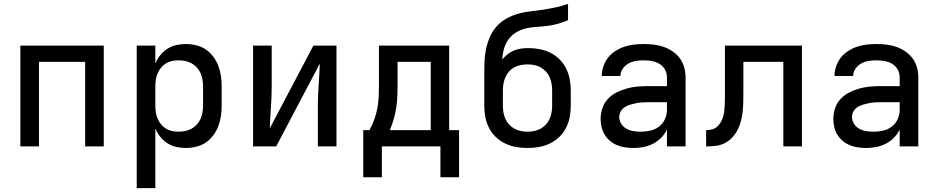

<svg xmlns="http://www.w3.org/2000/svg" viewBox="-20 -755 4840 990"><path d="M85 0V-520H515V0H419V-436H181V0Z M685 215V-520H781V-428Q791 -451 806.5 -470.5Q822 -490 843 -503.5Q864 -517 888.5 -522.5Q913 -528 938 -528Q965 -528 992 -521.5Q1019 -515 1041 -500Q1063 -485 1079.5 -463Q1096 -441 1105.5 -416Q1115 -391 1119 -364Q1123 -337 1123 -310V-210Q1123 -183 1119 -156Q1115 -129 1105.5 -104Q1096 -79 1079.5 -57Q1063 -35 1041 -20Q1019 -5 992 1.5Q965 8 938 8Q913 8 888.5 2.5Q864 -3 843 -16.5Q822 -30 806.5 -49.5Q791 -69 781 -92V215ZM901 -76Q918 -76 935.5 -79.5Q953 -83 968 -91.5Q983 -100 995 -113Q1007 -126 1014 -142Q1021 -158 1024 -175.5Q1027 -193 1027 -210V-310Q1027 -327 1024 -344.5Q1021 -362 1014 -378Q1007 -394 995 -407Q983 -420 968 -428.5Q953 -437 935.5 -440.5Q918 -444 901 -444Q884 -444 867 -440.5Q850 -437 835.5 -428Q821 -419 810 -405.5Q799 -392 792.5 -376.5Q786 -361 783.5 -344Q781 -327 781 -310V-210Q781 -193 783.5 -176Q786 -159 792.5 -143.5Q799 -128 810 -114.5Q821 -101 835.5 -92Q850 -83 867 -79.5Q884 -76 901 -76Z M1285 0V-520H1381V-312Q1381 -257 1377 -202.5Q1373 -148 1371 -93L1596 -520H1715V0H1619V-208Q1619 -263 1623 -317.5Q1627 -372 1629 -427L1404 0Z M1853 159V-84H1885Q1900 -111 1910.5 -140.5Q1921 -170 1926.5 -201Q1932 -232 1933 -263Q1934 -294 1934 -325V-520H2296V-84H2347V159H2251V0H1949V159ZM1990 -84H2201V-436H2030V-325Q2030 -294 2029 -263Q2028 -232 2023.5 -202Q2019 -172 2010.5 -142Q2002 -112 1990 -84Z M2700 8Q2670 8 2641 3Q2612 -2 2585 -15Q2558 -28 2536.5 -48.5Q2515 -69 2501.5 -95.5Q2488 -122 2482.5 -151Q2477 -180 2477 -210V-289Q2477 -309 2477 -328.5Q2477 -348 2477 -368Q2477 -401 2478 -434Q2479 -467 2485.5 -499Q2492 -531 2505 -562Q2518 -593 2539.5 -617.5Q2561 -642 2590 -658.5Q2619 -675 2650.5 -684Q2682 -693 2715 -696.5Q2748 -700 2780.5 -705Q2813 -710 2845.5 -717Q2878 -724 2909 -735V-651Q2884 -640 2857 -632.5Q2830 -625 2803 -621.5Q2776 -618 2748 -616.5Q2720 -615 2693.5 -609Q2667 -603 2642.5 -588.5Q2618 -574 2602 -552Q2586 -530 2578.5 -503Q2571 -476 2570 -448Q2582 -463 2597 -475Q2612 -487 2630 -494.5Q2648 -502 2667 -504.5Q2686 -507 2705 -507Q2734 -507 2763 -501.5Q2792 -496 2818 -483Q2844 -470 2865 -449Q2886 -428 2899 -402Q2912 -376 2917.5 -347Q2923 -318 2923 -289V-210Q2923 -180 2917.5 -151Q2912 -122 2898.5 -95.5Q2885 -69 2863.5 -48.5Q2842 -28 2815 -15Q2788 -2 2759 3Q2730 8 2700 8ZM2700 -76Q2718 -76 2735 -79.5Q2752 -83 2767.5 -91.5Q2783 -100 2795 -113Q2807 -126 2814 -142Q2821 -158 2824 -175Q2827 -192 2827 -210V-289Q2827 -306 2824 -323.5Q2821 -341 2814 -357Q2807 -373 2795 -386Q2783 -399 2768 -407.5Q2753 -416 2735.5 -419.5Q2718 -423 2701 -423Q2683 -423 2665.5 -419.5Q2648 -416 2632.5 -408Q2617 -400 2605 -386.5Q2593 -373 2586 -357Q2579 -341 2576 -324Q2573 -307 2573 -289V-210Q2573 -192 2576 -175Q2579 -158 2586 -142Q2593 -126 2605 -113Q2617 -100 2632.5 -91.5Q2648 -83 2665 -79.5Q2682 -76 2700 -76Z M3247 8Q3226 8 3204.5 5Q3183 2 3163 -6Q3143 -14 3126 -28Q3109 -42 3098 -60Q3087 -78 3082 -99Q3077 -120 3077 -142Q3077 -170 3086 -197Q3095 -224 3114 -244.5Q3133 -265 3158.5 -278Q3184 -291 3211 -298.5Q3238 -306 3265.5 -308.5Q3293 -311 3321 -311H3419V-356Q3419 -370 3414.5 -383.5Q3410 -397 3401 -408Q3392 -419 3380 -426Q3368 -433 3354.5 -437Q3341 -441 3327 -442.5Q3313 -444 3299 -444Q3278 -444 3258 -440.5Q3238 -437 3220.5 -427.5Q3203 -418 3191 -400.5Q3179 -383 3179 -363Q3179 -363 3179 -363Q3179 -363 3179 -363H3083Q3083 -363 3083 -363Q3083 -363 3083 -364Q3083 -389 3091.5 -413.5Q3100 -438 3115.5 -458Q3131 -478 3153 -492Q3175 -506 3199 -514Q3223 -522 3248 -525Q3273 -528 3299 -528Q3325 -528 3351 -525Q3377 -522 3401.5 -513.5Q3426 -505 3448 -490Q3470 -475 3485.5 -454Q3501 -433 3508 -407.5Q3515 -382 3515 -356V0H3419V-87Q3407 -63 3389 -44.5Q3371 -26 3347.5 -14Q3324 -2 3298.5 3Q3273 8 3247 8ZM3284 -76Q3309 -76 3333.5 -81.5Q3358 -87 3378 -102Q3398 -117 3408.5 -140.5Q3419 -164 3419 -189V-228H3321Q3306 -228 3290.5 -227Q3275 -226 3260 -223Q3245 -220 3230 -215.5Q3215 -211 3202 -203Q3189 -195 3181 -181Q3173 -167 3173 -152Q3173 -133 3183.5 -116.5Q3194 -100 3210.5 -91Q3227 -82 3246 -79Q3265 -76 3284 -76Z M3621 0V-84Q3636 -84 3650.5 -87.5Q3665 -91 3676.5 -100.5Q3688 -110 3695.5 -123Q3703 -136 3707.5 -150Q3712 -164 3714 -178.5Q3716 -193 3716.5 -207.5Q3717 -222 3717.5 -236.5Q3718 -251 3718 -266Q3718 -270 3718 -273.5Q3718 -277 3718 -281V-520H4115V0H4019V-436H3813V-281Q3813 -281 3813 -280.5Q3813 -280 3813 -280V-279Q3813 -255 3812.5 -230.5Q3812 -206 3809.5 -181.5Q3807 -157 3801 -133Q3795 -109 3784 -87Q3773 -65 3756 -46.5Q3739 -28 3717 -17Q3695 -6 3670.5 -3Q3646 0 3621 0Z M4447 8Q4426 8 4404.5 5Q4383 2 4363 -6Q4343 -14 4326 -28Q4309 -42 4298 -60Q4287 -78 4282 -99Q4277 -120 4277 -142Q4277 -170 4286 -197Q4295 -224 4314 -244.5Q4333 -265 4358.5 -278Q4384 -291 4411 -298.5Q4438 -306 4465.5 -308.5Q4493 -311 4521 -311H4619V-356Q4619 -370 4614.5 -383.5Q4610 -397 4601 -408Q4592 -419 4580 -426Q4568 -433 4554.5 -437Q4541 -441 4527 -442.5Q4513 -444 4499 -444Q4478 -444 4458 -440.5Q4438 -437 4420.5 -427.5Q4403 -418 4391 -400.5Q4379 -383 4379 -363Q4379 -363 4379 -363Q4379 -363 4379 -363H4283Q4283 -363 4283 -363Q4283 -363 4283 -364Q4283 -389 4291.5 -413.5Q4300 -438 4315.5 -458Q4331 -478 4353 -492Q4375 -506 4399 -514Q4423 -522 4448 -525Q4473 -528 4499 -528Q4525 -528 4551 -525Q4577 -522 4601.5 -513.5Q4626 -505 4648 -490Q4670 -475 4685.5 -454Q4701 -433 4708 -407.5Q4715 -382 4715 -356V0H4619V-87Q4607 -63 4589 -44.5Q4571 -26 4547.5 -14Q4524 -2 4498.5 3Q4473 8 4447 8ZM4484 -76Q4509 -76 4533.5 -81.5Q4558 -87 4578 -102Q4598 -117 4608.5 -140.5Q4619 -164 4619 -189V-228H4521Q4506 -228 4490.5 -227Q4475 -226 4460 -223Q4445 -220 4430 -215.5Q4415 -211 4402 -203Q4389 -195 4381 -181Q4373 -167 4373 -152Q4373 -133 4383.5 -116.5Q4394 -100 4410.5 -91Q4427 -82 4446 -79Q4465 -76 4484 -76Z"/></svg>

Font: Zed Mono Medium Extended
Style: Regular
Weight: 500
Width: 7
Monospace: yes
Designer: Belleve Invis
Foundry: Belleve Invis
Version: Version 1.0.0; ttfautohint (v1.8.4)